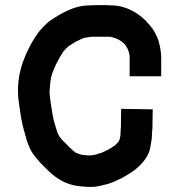

<svg xmlns="http://www.w3.org/2000/svg" viewBox="-20 -708 698 748"><path d="M449 -180C447.1 -166.6 445.1 -157.5 437 -151L427 -141C424.3 -139.7 421.3 -137.7 418 -135L402 -125C390.2 -120.3 378.2 -112.4 366 -110C360.2 -108.3 346.2 -103 336 -103C323.8 -101.3 309.2 -104 298 -105L286 -109C280.7 -111 277 -112.3 275 -113C268.8 -117.6 258.3 -126.7 253 -132L226 -159C215.1 -169.9 205 -183.1 200 -203C193.1 -225 187 -245.3 183 -272C180.4 -291.8 173 -330.3 173 -351C174 -363.5 176.2 -394.6 179 -407C188.3 -441.1 207.2 -477.7 226 -506C233.2 -514.9 244.2 -527.6 255 -533C264.5 -538.3 272.8 -545.6 283 -549C291.3 -553.7 300.9 -558 310 -561H311C319.2 -562.4 329.1 -563.7 338 -565H406C409.3 -564.3 412 -564 414 -564C452.9 -554.3 479 -533.1 485 -491V-411H608V-481C608 -511.7 600.7 -545.1 591 -566L583 -582C578.3 -590.7 572.3 -599.3 565 -608L547 -628C517.6 -657.4 470.5 -687 413 -687C405.7 -687.7 399 -688 393 -688H351C345 -688 338 -687.7 330 -687C289 -687 257.7 -674.3 229 -660L207 -648C193.8 -638.5 180.9 -632.8 168 -622C139.1 -596 127.4 -581.8 105 -544C69.2 -480.1 38.9 -403.6 54 -304C59 -270 63.7 -234.1 72 -205C79.2 -177.8 85.8 -152.7 96 -131C105.3 -109.2 122.7 -90.3 137 -74L166 -45C194.3 -16.7 233.5 10.9 285 17C302 18.5 322.7 21.1 341 20C359.7 20 386 11.6 402 8L424 0C428 -2 433.7 -4.7 441 -8C456.7 -14.1 469.1 -23.3 483 -31C515.9 -50.7 556.8 -87.9 565 -131L568 -149C570.7 -161 572 -172 572 -182V-192C573.3 -199.3 574 -206.7 574 -214V-221L575 -282L452 -284L451 -215C451 -204.1 449 -193.4 449 -180Z"/></svg>

Font: Tape
Style: Regular
Weight: 500
Foundry: Cannot Into Space Fonts
Version: Version 0.97